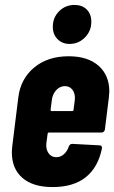

<svg xmlns="http://www.w3.org/2000/svg" viewBox="-20 -750 463 778"><path d="M392 -213H178Q176 -213 174.5 -211.5Q173 -210 173 -208L168 -171Q165 -146 176.5 -129.5Q188 -113 208 -113Q226 -113 239.5 -125.5Q253 -138 259 -157Q263 -167 273 -167L384 -161Q389 -161 391.5 -157.5Q394 -154 393 -148Q377 -71 327 -31.5Q277 8 193 8Q114 8 71 -29Q28 -66 28 -133Q28 -142 30 -160L54 -354Q63 -430 118 -476Q173 -522 258 -522Q336 -522 379.5 -483.5Q423 -445 423 -379Q423 -372 421 -354L405 -225Q404 -220 400.5 -216.5Q397 -213 392 -213ZM190 -344 185 -305Q185 -300 189 -300H273Q275 -300 276.5 -301.5Q278 -303 278 -305L283 -344Q286 -369 274.5 -385Q263 -401 243 -401Q223 -401 208 -385Q193 -369 190 -344ZM194 -641Q194 -679 219.5 -704.5Q245 -730 282 -730Q313 -730 331.5 -711.5Q350 -693 350 -662Q350 -624 324 -598Q298 -572 262 -572Q232 -572 213 -591.5Q194 -611 194 -641Z"/></svg>

Font: Barlow Condensed
Style: Bold Italic
Weight: 700
Width: 3
Italic angle: -7°
Designer: Jeremy Tribby
Foundry: Tribby Type
Version: Version 1.408